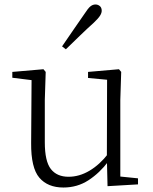

<svg xmlns="http://www.w3.org/2000/svg" viewBox="-20 -823 683 857"><path d="M263 14Q193 14 155.5 -30Q118 -74 119 -185L121 -478L140 -463L35 -476V-502L174 -514L184 -502L180 -377V-188Q180 -103 207 -68.5Q234 -34 286 -34Q334 -34 379.5 -61Q425 -88 463 -137L482 -103H464Q425 -51 375 -18.5Q325 14 263 14ZM460 8 457 -116V-117L458 -467L373 -475V-502L511 -514L521 -502L517 -377V-35L596 -27V0ZM257 -616Q283 -655 309.5 -692.5Q336 -730 359 -764Q373 -786 383.5 -794.5Q394 -803 406 -803Q417 -803 425.5 -796Q434 -789 434 -775Q434 -765 426.5 -753Q419 -741 399 -722Q370 -696 338.5 -665.5Q307 -635 274 -603Z"/></svg>

Font: Early Summer Mincho VF
Style: Regular
Weight: 250
Designer: GuiWonder
Version: Version 1.002